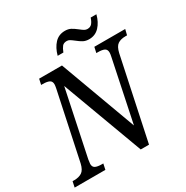

<svg xmlns="http://www.w3.org/2000/svg" viewBox="-218 -1059 1182 1223"><g transform="rotate(-30 373.0 -448.0)"><path d="M-10 -42H3Q37 -42 59 -56.5Q81 -71 91 -114L195 -605Q199 -625 199 -634Q199 -657 182.5 -665Q166 -673 135 -673H123L132 -714H300L506 -154L600 -605Q604 -623 604 -634Q604 -657 588 -665Q572 -673 541 -673H529L538 -714H765L755 -673H743Q708 -673 686.5 -658.5Q665 -644 655 -600L528 0H467L247 -594L146 -112Q142 -86 142 -81Q142 -58 158 -50Q174 -42 205 -42H216L207 0H-19ZM452 -809Q434 -823 424.5 -828.5Q415 -834 404 -834Q381 -834 370 -820.5Q359 -807 349 -781H307Q321 -833 350.5 -864.5Q380 -896 426 -896Q450 -896 467.5 -887Q485 -878 509 -859Q525 -846 535.5 -840Q546 -834 557 -834Q579 -834 591 -848Q603 -862 611 -887H653Q640 -836 610 -804Q580 -772 535 -772Q510 -772 492 -781.5Q474 -791 452 -809Z"/></g></svg>

Font: Noto Serif Narrow
Style: Italic
Weight: 400
Width: 4
Italic angle: -12°
Designer: Monotype Design Team
Foundry: Monotype Imaging Inc.
Version: Version 1.001